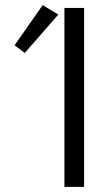

<svg xmlns="http://www.w3.org/2000/svg" viewBox="-20 -731 413 751"><path d="M232 -700V0H309V-700ZM147 -711 37 -554 77 -524 208 -674Z"/></svg>

Font: Mint Spirit
Style: Regular
Weight: 400
Designer: HARENDAL Hirwen
Foundry: Arkandis Digital Foundry.
Version: Version 1.004;FFEdit